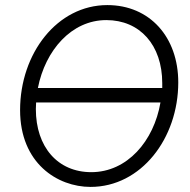

<svg xmlns="http://www.w3.org/2000/svg" viewBox="-20 -728 747 755"><path d="M336 7C535 7 681 -184 681 -404C681 -582 569 -708 402 -708C205 -708 59 -518 59 -295C59 -86 206 7 336 7ZM339 -51C207 -51 121 -150 121 -299L122 -325H611C585 -173 480 -51 339 -51ZM129 -382C158 -530 261 -649 398 -649C530 -649 618 -551 618 -401V-382Z"/></svg>

Font: Fixel Text 20240404 Light
Style: Italic
Weight: 300
Width: 4
Italic angle: -10°
Designer: AlfaBravo + MacPaw
Foundry: Kyrylo Tkachov, Marchela Mozhyna, Serhii Makarenko, Maria Weinstein, Zakhar Kryvoshyya
Version: Version 1.211;Glyphs 3.2 (3225)